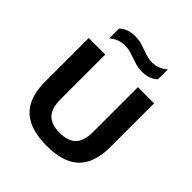

<svg xmlns="http://www.w3.org/2000/svg" viewBox="-213 -937 1091 1091"><g transform="rotate(45 333.0 -391.5)"><path d="M334.5 7.5Q243.5 7.5 185 -20.5Q126.5 -48.5 98.5 -104.8Q70.5 -161 70.5 -245.5V-595H203.5V-234Q203.5 -163 235.5 -130Q267.5 -97 334.5 -97Q401.5 -97 433.5 -130Q465.5 -163 465.5 -234V-595H595.5V-245.5Q595.5 -161 568 -104.8Q540.5 -48.5 482.8 -20.5Q425 7.5 334.5 7.5ZM417.5 -673Q391.5 -673 369.5 -679.5Q347.5 -686 326.5 -693.5Q307.5 -700.5 288.5 -705.8Q269.5 -711 249.5 -711Q220 -711 198.2 -702.5Q176.5 -694 154.5 -676V-755Q173 -772.5 196.2 -781Q219.5 -789.5 251.5 -789.5Q277.5 -789.5 299.8 -783.2Q322 -777 342.5 -769Q362 -762.5 380.8 -756.8Q399.5 -751 419.5 -751Q449 -751 471 -759.8Q493 -768.5 514.5 -786.5V-707.5Q496 -690 472.8 -681.5Q449.5 -673 417.5 -673Z"/></g></svg>

Font: Encode Sans SC Condensed Thin SemiBold
Style: Regular
Weight: 600
Version: Version 3.002